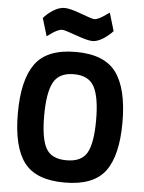

<svg xmlns="http://www.w3.org/2000/svg" viewBox="-61 -970 774 1031"><g transform="rotate(5 326.0 -455.0)"><path d="M215.5 -160.5Q245 -108 326 -108Q407 -108 436.5 -160.5Q466 -213 466 -336.5Q466 -460 436 -516Q406 -572 326 -572Q246 -572 216 -516Q186 -460 186 -336.5Q186 -213 215.5 -160.5ZM544.5 -72.5Q481 12 326 12Q171 12 107.5 -72.5Q44 -157 44 -337Q44 -517 107.5 -604.5Q171 -692 326 -692Q481 -692 544.5 -604.5Q608 -517 608 -337Q608 -157 544.5 -72.5ZM243 -804Q218 -804 176 -772L162 -762L133 -858Q153 -882 184.5 -902Q216 -922 245.5 -922Q275 -922 336 -899Q397 -876 408 -876Q431 -876 474 -908L489 -918L518 -821Q497 -797 466 -777.5Q435 -758 409 -758Q383 -758 319.5 -781Q256 -804 243 -804Z"/></g></svg>

Font: Titillium Web
Style: Bold
Weight: 700
Version: Version 1.001;PS 57.000;hotconv 1.0.70;makeotf.lib2.5.55311